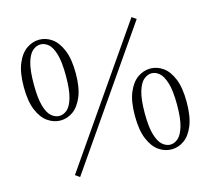

<svg xmlns="http://www.w3.org/2000/svg" viewBox="-107 -862 1121 1017"><g transform="rotate(-15 453.0 -353.5)"><path d="M189 -290Q153 -290 120 -312.5Q87 -335 66.5 -384Q46 -433 46 -511Q46 -590 66.5 -639Q87 -688 120 -710.5Q153 -733 189 -733Q226 -733 258 -710.5Q290 -688 310.5 -639Q331 -590 331 -511Q331 -433 310.5 -384Q290 -335 258 -312.5Q226 -290 189 -290ZM189 -315Q212 -315 232 -332Q252 -349 264.5 -392Q277 -435 277 -511Q277 -588 264.5 -630.5Q252 -673 232 -690Q212 -707 189 -707Q167 -707 146.5 -690Q126 -673 113.5 -630.5Q101 -588 101 -511Q101 -435 113.5 -392Q126 -349 146.5 -332Q167 -315 189 -315ZM718 10Q681 10 648.5 -12.5Q616 -35 595.5 -84Q575 -133 575 -212Q575 -291 595.5 -339.5Q616 -388 648.5 -410.5Q681 -433 718 -433Q755 -433 787 -410.5Q819 -388 839 -339.5Q859 -291 859 -212Q859 -133 839 -84Q819 -35 787 -12.5Q755 10 718 10ZM718 -16Q740 -16 760 -33Q780 -50 793 -92.5Q806 -135 806 -212Q806 -288 793 -330.5Q780 -373 760 -390Q740 -407 718 -407Q696 -407 675.5 -390Q655 -373 642 -330.5Q629 -288 629 -212Q629 -135 642 -92.5Q655 -50 675.5 -33Q696 -16 718 -16ZM211 26 187 9 693 -722 717 -705Z"/></g></svg>

Font: Early Summer Mincho VF
Style: Regular
Weight: 250
Designer: GuiWonder
Version: Version 1.002